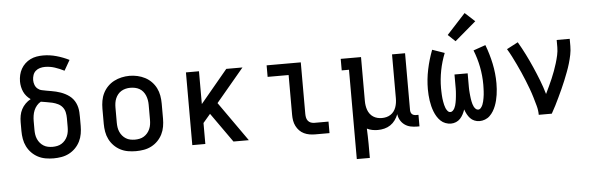

<svg xmlns="http://www.w3.org/2000/svg" viewBox="-57 -986 4313 1394"><g transform="rotate(-5 2100.0 -289.0)"><path d="M300 8Q271 8 242 3Q213 -2 187 -15.5Q161 -29 140.5 -50Q120 -71 107 -97Q94 -123 89 -152Q84 -181 84 -210V-275Q84 -299 88.5 -323Q93 -347 104 -368Q115 -389 132.5 -406.5Q150 -424 171 -435Q155 -446 142 -461Q129 -476 121 -493.5Q113 -511 109 -530.5Q105 -550 105 -569Q105 -593 110.5 -616.5Q116 -640 127.5 -660.5Q139 -681 156.5 -697.5Q174 -714 195.5 -724.5Q217 -735 240.5 -739Q264 -743 288 -743Q337 -743 385 -729.5Q433 -716 477 -694L434 -619Q401 -636 366 -647.5Q331 -659 294 -659Q276 -659 258 -654Q240 -649 226.5 -637Q213 -625 207 -607Q201 -589 201 -571Q201 -554 207 -537Q213 -520 226 -508.5Q239 -497 256.5 -493Q274 -489 291.5 -486Q309 -483 326 -480Q343 -477 360 -473Q377 -469 393.5 -463Q410 -457 425.5 -449Q441 -441 455 -430.5Q469 -420 480 -406.5Q491 -393 498.5 -377Q506 -361 510 -344Q514 -327 515 -309.5Q516 -292 516 -275V-210Q516 -181 511 -152Q506 -123 493 -97Q480 -71 459.5 -50Q439 -29 413 -15.5Q387 -2 358 3Q329 8 300 8ZM300 -76Q317 -76 334 -79.5Q351 -83 365.5 -92Q380 -101 391 -114Q402 -127 409 -143Q416 -159 418.5 -176Q421 -193 421 -210V-275Q421 -296 416.5 -317Q412 -338 399 -354.5Q386 -371 366.5 -380.5Q347 -390 326.5 -395Q306 -400 285 -403Q264 -406 243 -410Q226 -401 213 -385.5Q200 -370 192.5 -352Q185 -334 182 -314Q179 -294 179 -275V-210Q179 -193 181.5 -176Q184 -159 191 -143Q198 -127 209 -114Q220 -101 234.5 -92Q249 -83 266 -79.5Q283 -76 300 -76Z M900 8Q871 8 842 3Q813 -2 787 -15.5Q761 -29 740.5 -50Q720 -71 707 -97Q694 -123 689 -152Q684 -181 684 -210V-320Q684 -349 689 -378Q694 -407 707 -433Q720 -459 740.5 -480Q761 -501 787 -514.5Q813 -528 842 -534.5Q871 -541 900 -541Q929 -541 958 -534.5Q987 -528 1013 -514.5Q1039 -501 1059.5 -480Q1080 -459 1093 -433Q1106 -407 1111 -378Q1116 -349 1116 -320V-210Q1116 -181 1111 -152Q1106 -123 1093 -97Q1080 -71 1059.5 -50Q1039 -29 1013 -15.5Q987 -2 958 3Q929 8 900 8ZM900 -76Q917 -76 934 -79.5Q951 -83 965.5 -92Q980 -101 991 -114Q1002 -127 1009 -143Q1016 -159 1018.5 -176Q1021 -193 1021 -210V-320Q1021 -337 1018 -354Q1015 -371 1008.5 -387Q1002 -403 991 -416.5Q980 -430 965 -438.5Q950 -447 933 -450.5Q916 -454 898 -454Q881 -454 864.5 -450Q848 -446 833.5 -437.5Q819 -429 808 -415.5Q797 -402 790.5 -386.5Q784 -371 781.5 -354Q779 -337 779 -320V-210Q779 -193 781.5 -176Q784 -159 791 -143Q798 -127 809 -114Q820 -101 834.5 -92Q849 -83 866 -79.5Q883 -76 900 -76Z M1311 0V-530H1406V-291L1605 -530H1723L1520 -288L1723 0H1611L1459 -215L1406 -153V0Z M2207 0Q2186 0 2165.5 -3.5Q2145 -7 2126 -16Q2107 -25 2092.5 -40Q2078 -55 2068.5 -74Q2059 -93 2055.5 -113.5Q2052 -134 2052 -155V-446H1899V-530H2148V-155Q2148 -142 2150.5 -128.5Q2153 -115 2161 -104.5Q2169 -94 2181.5 -89Q2194 -84 2207 -84H2311V0Z M2492 205V-446H2439V-530H2587V-210Q2587 -193 2589.5 -176.5Q2592 -160 2597.5 -144.5Q2603 -129 2613 -115.5Q2623 -102 2637 -93Q2651 -84 2667 -80Q2683 -76 2700 -76Q2717 -76 2733 -80Q2749 -84 2763 -93Q2777 -102 2787 -115.5Q2797 -129 2802.5 -144.5Q2808 -160 2810.5 -176.5Q2813 -193 2813 -210V-530H2908V-115Q2908 -108 2910.5 -100Q2913 -92 2918.5 -86.5Q2924 -81 2932 -78.5Q2940 -76 2948 -76H2966V8H2948Q2924 8 2901 3Q2878 -2 2859 -15.5Q2840 -29 2828 -49.5Q2816 -70 2813 -94Q2804 -71 2789.5 -51Q2775 -31 2755 -17.5Q2735 -4 2711 2Q2687 8 2662 8Q2642 8 2622 4Q2602 0 2584 -9Q2585 19 2586 47Q2587 75 2587 102V205Z M3196 8Q3176 8 3156 0.5Q3136 -7 3121 -21.5Q3106 -36 3095 -54Q3084 -72 3076.5 -91.5Q3069 -111 3064 -131Q3059 -151 3056 -171.5Q3053 -192 3051.5 -213Q3050 -234 3050 -255Q3050 -327 3065 -398.5Q3080 -470 3106 -538L3195 -507Q3171 -447 3158.5 -383Q3146 -319 3146 -254Q3146 -242 3146.5 -229.5Q3147 -217 3147.5 -204.5Q3148 -192 3149.5 -180Q3151 -168 3153 -156Q3155 -144 3158 -131.5Q3161 -119 3165.5 -108Q3170 -97 3178.5 -86.5Q3187 -76 3199 -76Q3209 -76 3217 -84Q3225 -92 3229.5 -101Q3234 -110 3237 -120Q3240 -130 3242 -140.5Q3244 -151 3245.5 -161Q3247 -171 3248 -181.5Q3249 -192 3250 -202.5Q3251 -213 3251.5 -223.5Q3252 -234 3252 -244.5Q3252 -255 3252 -265V-345H3348V-265Q3348 -255 3348 -244.5Q3348 -234 3348.5 -223.5Q3349 -213 3350 -202.5Q3351 -192 3352 -181.5Q3353 -171 3354.5 -161Q3356 -151 3358 -140.5Q3360 -130 3363 -120Q3366 -110 3370.5 -101Q3375 -92 3383 -84Q3391 -76 3401 -76Q3413 -76 3421.5 -86.5Q3430 -97 3434.5 -108Q3439 -119 3442 -131.5Q3445 -144 3447 -156Q3449 -168 3450.5 -180Q3452 -192 3452.5 -204.5Q3453 -217 3453.5 -229.5Q3454 -242 3454 -254Q3454 -319 3441.5 -383Q3429 -447 3405 -507L3494 -538Q3520 -470 3535 -398.5Q3550 -327 3550 -255Q3550 -234 3548.5 -213Q3547 -192 3544 -171.5Q3541 -151 3536 -131Q3531 -111 3523.5 -91.5Q3516 -72 3505 -54Q3494 -36 3479 -21.5Q3464 -7 3444 0.5Q3424 8 3404 8Q3385 8 3367 0.5Q3349 -7 3336.5 -20.5Q3324 -34 3315 -51Q3306 -68 3300 -86Q3294 -68 3285 -51Q3276 -34 3263.5 -20.5Q3251 -7 3233 0.5Q3215 8 3196 8ZM3281 -585 3228 -635 3364 -783 3436 -717Z M3836 0Q3836 -33 3827 -65.5Q3818 -98 3808.5 -130Q3799 -162 3787.5 -193Q3776 -224 3763.5 -255Q3751 -286 3737.5 -316.5Q3724 -347 3709.5 -377.5Q3695 -408 3680 -437.5Q3665 -467 3648 -495L3730 -538Q3757 -492 3781 -444Q3805 -396 3826.5 -347Q3848 -298 3867.5 -248Q3887 -198 3902 -146Q3915 -173 3927.5 -199.5Q3940 -226 3951.5 -253Q3963 -280 3973 -307Q3983 -334 3991.5 -362Q4000 -390 4006.5 -419Q4013 -448 4013 -477V-530H4108V-477Q4108 -445 4101.5 -413.5Q4095 -382 4086 -351.5Q4077 -321 4065.5 -291Q4054 -261 4042 -231Q4030 -201 4016.5 -172Q4003 -143 3989.5 -114Q3976 -85 3961.5 -56.5Q3947 -28 3931 0Z"/></g></svg>

Font: Iosevka Slab Medium Extended
Style: Regular
Weight: 500
Width: 7
Monospace: yes
Designer: Belleve Invis
Foundry: Belleve Invis
Version: Version 11.1.1; ttfautohint (v1.8.3)